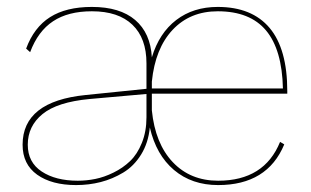

<svg xmlns="http://www.w3.org/2000/svg" viewBox="-20 -530 906 560"><path d="M616.2 9.8Q539.6 9.8 487.5 -34.2Q435.5 -78.1 417 -158.2Q412.6 -113.3 391.6 -79.3Q370.6 -45.4 339.4 -26.6Q308.1 -7.8 273.7 1Q239.3 9.8 202.1 9.8Q130.9 9.8 88.4 -20.5Q45.9 -50.8 45.9 -107.9Q45.9 -234.4 230 -252.9L407.2 -271V-345.2Q407.2 -418.5 366.2 -457.8Q325.2 -497.1 248 -497.1Q178.7 -497.1 134.8 -468Q90.8 -439 67.9 -377.9L56.2 -388.2Q79.1 -450.2 126 -480Q172.9 -509.8 248 -509.8Q329.6 -509.8 374.3 -471.7Q418.9 -433.6 422.9 -362.8Q444.3 -433.6 494.1 -471.7Q543.9 -509.8 615.2 -509.8Q714.8 -509.8 766.4 -448.5Q817.9 -387.2 817.9 -264.2V-256.8H422.9V-208Q432.6 -111.3 483.9 -57.1Q535.2 -2.9 616.2 -2.9Q751 -2.9 796.9 -116.2L809.1 -108.9Q759.8 9.8 616.2 9.8ZM61 -107.9Q61 -56.6 101.6 -29.8Q142.1 -2.9 207 -2.9Q232.4 -2.9 258.1 -8.1Q283.7 -13.2 311 -26.6Q338.4 -40 359.4 -60.1Q380.4 -80.1 393.8 -113.3Q407.2 -146.5 407.2 -188V-250V-255.9L241.2 -241.2Q147 -232.4 104 -197.3Q61 -162.1 61 -107.9ZM422.9 -272H805.2Q802.7 -385.3 755.9 -441.2Q709 -497.1 615.2 -497.1Q534.2 -497.1 483.4 -442.9Q432.6 -388.7 422.9 -292Z"/></svg>

Font: Human Sans Thin
Style: Regular
Weight: 100
Designer: Tim Radville
Foundry: Continuum
Version: Version 1.000;FEAKit 1.0